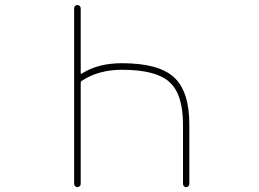

<svg xmlns="http://www.w3.org/2000/svg" viewBox="-20 -773 1040 770"><path d="M713.9 -35.2V-273.4Q713.9 -395.5 659.2 -444.3Q605.5 -493.2 468.8 -493.2Q375 -493.2 306.6 -448.2Q303.7 -445.3 303.7 -441.4V-35.2Q303.7 -30.3 299.8 -26.4Q295.9 -22.5 290.5 -22.5Q285.2 -22.5 281.2 -26.4Q277.3 -30.3 277.3 -35.2V-740.2Q277.3 -745.1 281.2 -749Q285.2 -752.9 290.5 -752.9Q295.9 -752.9 299.8 -749Q303.7 -745.1 303.7 -740.2V-479.5Q303.7 -475.6 306.6 -477.5L310.5 -479.5Q375 -519.5 468.8 -519.5Q615.2 -519.5 676.8 -463.9Q739.3 -408.2 739.3 -273.4V-35.2Q739.3 -30.3 735.4 -26.4Q731.4 -22.5 726.6 -22.5Q721.7 -22.5 717.8 -26.4Q713.9 -30.3 713.9 -35.2Z"/></svg>

Font: Rounded-X Mgen+ 2m thin
Style: Regular
Weight: 100
Designer: [Source Han Sans]
Ryoko NISHIZUKA  (kana & ideographs); Paul D. Hunt (Latin, Greek & Cyrillic); Wenlong ZHANG  (bopomofo
Version: Version 1.059.20150602